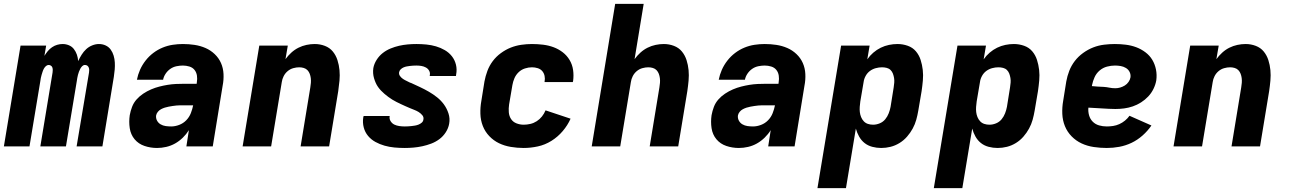

<svg xmlns="http://www.w3.org/2000/svg" viewBox="-30 -755 6650 990"><path d="M-10 0 76 -520H208L199 -467Q207 -480 216.5 -491.5Q226 -503 238.5 -511.5Q251 -520 265 -524Q279 -528 293 -528Q310 -528 325.5 -521.5Q341 -515 351 -502Q361 -489 366.5 -473Q372 -457 373 -440Q381 -457 391 -473Q401 -489 414.5 -501.5Q428 -514 445.5 -521Q463 -528 480 -528Q499 -528 515 -520.5Q531 -513 541 -499Q551 -485 556 -468Q561 -451 562 -433Q563 -415 561.5 -396.5Q560 -378 557 -359L498 0H365L429 -381Q430 -388 430 -394.5Q430 -401 427.5 -407Q425 -413 420 -416.5Q415 -420 408 -420Q400 -420 394 -414Q388 -408 384 -400.5Q380 -393 377 -385Q374 -377 372 -369Q370 -361 368.5 -353Q367 -345 366 -337L310 0H178L241 -381Q242 -388 242 -394.5Q242 -401 240 -407Q238 -413 232.5 -416.5Q227 -420 221 -420Q213 -420 206.5 -414Q200 -408 196 -400.5Q192 -393 189.5 -385Q187 -377 184.5 -369Q182 -361 180.5 -353Q179 -345 178 -337L122 0Z M780 8Q746 8 715 -2.5Q684 -13 664 -37Q644 -61 639 -94Q634 -127 639 -161Q643 -183 651 -204Q659 -225 674 -242Q689 -259 708.5 -272Q728 -285 749 -294Q770 -303 791.5 -308.5Q813 -314 834.5 -317.5Q856 -321 877 -322Q898 -323 919 -323H984L985 -331Q988 -348 985.5 -365Q983 -382 973 -394.5Q963 -407 946.5 -412Q930 -417 913 -417Q897 -417 880 -413.5Q863 -410 848.5 -400Q834 -390 824 -375Q814 -360 811 -344H676Q681 -370 692 -395Q703 -420 720.5 -442.5Q738 -465 760.5 -482Q783 -499 808.5 -509.5Q834 -520 860.5 -524Q887 -528 913 -528Q944 -528 973.5 -523.5Q1003 -519 1029.5 -507.5Q1056 -496 1077 -476Q1098 -456 1109.5 -430Q1121 -404 1122.5 -373.5Q1124 -343 1118 -313L1067 0H931L944 -84Q931 -63 912.5 -45Q894 -27 872.5 -15Q851 -3 827 2.5Q803 8 780 8ZM853 -103Q873 -103 894 -111Q915 -119 930.5 -135Q946 -151 954 -171.5Q962 -192 966 -212H919Q910 -212 900 -212Q890 -212 880 -211Q870 -210 860 -208.5Q850 -207 839.5 -205Q829 -203 819.5 -200Q810 -197 800.5 -192Q791 -187 784 -178.5Q777 -170 775 -160Q773 -146 779.5 -133.5Q786 -121 798 -114Q810 -107 824 -105Q838 -103 853 -103Z M1221 0 1307 -520H1454L1442 -450Q1455 -468 1472 -483.5Q1489 -499 1509 -509Q1529 -519 1550.5 -523.5Q1572 -528 1593 -528Q1620 -528 1645 -518.5Q1670 -509 1686 -489.5Q1702 -470 1710 -445Q1718 -420 1720.5 -393.5Q1723 -367 1720.5 -339.5Q1718 -312 1714 -285L1667 0H1520Q1532 -76 1545 -152Q1558 -228 1570 -304Q1572 -316 1573 -328Q1574 -340 1572.5 -352Q1571 -364 1567 -374.5Q1563 -385 1555.5 -393Q1548 -401 1536.5 -404.5Q1525 -408 1513 -408Q1498 -408 1482 -403.5Q1466 -399 1453 -388Q1440 -377 1432.5 -362Q1425 -347 1423 -332L1368 0Z M2057 8Q2030 8 2003.5 5.5Q1977 3 1952.5 -4Q1928 -11 1906 -23Q1884 -35 1868 -54Q1852 -73 1845.5 -98Q1839 -123 1843 -149Q1844 -151 1844 -153Q1844 -155 1845 -157H1980Q1979 -156 1979 -155.5Q1979 -155 1979 -155Q1977 -141 1984.5 -129.5Q1992 -118 2003.5 -112.5Q2015 -107 2029 -105Q2043 -103 2057 -103Q2065 -103 2074 -103.5Q2083 -104 2092 -105Q2101 -106 2110 -107.5Q2119 -109 2128 -112.5Q2137 -116 2144.5 -122.5Q2152 -129 2153 -138Q2156 -151 2147.5 -161Q2139 -171 2128.5 -177.5Q2118 -184 2106 -188.5Q2094 -193 2082.5 -198Q2071 -203 2059.5 -208Q2048 -213 2036.5 -218.5Q2025 -224 2014 -229.5Q2003 -235 1992.5 -241.5Q1982 -248 1972 -255.5Q1962 -263 1952.5 -271Q1943 -279 1934.5 -288Q1926 -297 1919 -307Q1912 -317 1907 -328.5Q1902 -340 1898.5 -352Q1895 -364 1894 -377Q1893 -390 1895 -404Q1899 -426 1912 -446.5Q1925 -467 1943.5 -481.5Q1962 -496 1984 -505Q2006 -514 2028 -519Q2050 -524 2072.5 -526Q2095 -528 2117 -528Q2143 -528 2168.5 -525.5Q2194 -523 2218 -516Q2242 -509 2263.5 -496.5Q2285 -484 2300 -465Q2315 -446 2321 -421.5Q2327 -397 2322 -371Q2322 -369 2321.5 -367Q2321 -365 2321 -363H2186Q2186 -364 2186 -364.5Q2186 -365 2186 -366Q2189 -379 2183 -390Q2177 -401 2166 -407Q2155 -413 2142.5 -415Q2130 -417 2117 -417Q2109 -417 2100.5 -416.5Q2092 -416 2084 -415Q2076 -414 2067.5 -412.5Q2059 -411 2051 -407.5Q2043 -404 2036.5 -398Q2030 -392 2028 -383Q2026 -372 2032.5 -363Q2039 -354 2048 -348Q2057 -342 2067 -337.5Q2077 -333 2086 -328H2088Q2112 -317 2135.5 -306Q2159 -295 2181.5 -282Q2204 -269 2224 -253Q2244 -237 2259 -216.5Q2274 -196 2282.5 -170Q2291 -144 2286 -117Q2282 -94 2268.5 -73Q2255 -52 2235.5 -37.5Q2216 -23 2193.5 -14.5Q2171 -6 2148 -1Q2125 4 2102 6Q2079 8 2057 8Z M2670 8Q2637 8 2604 2.5Q2571 -3 2543 -16.5Q2515 -30 2493 -53Q2471 -76 2459.5 -105.5Q2448 -135 2447 -168.5Q2446 -202 2452 -235L2468 -335Q2473 -362 2483 -389Q2493 -416 2510.5 -439.5Q2528 -463 2552.5 -481Q2577 -499 2603.5 -509.5Q2630 -520 2658 -524Q2686 -528 2713 -528Q2742 -528 2770.5 -524.5Q2799 -521 2824.5 -511.5Q2850 -502 2871.5 -485.5Q2893 -469 2907 -445.5Q2921 -422 2925 -394Q2929 -366 2925 -337Q2924 -336 2924 -334.5Q2924 -333 2924 -332H2778Q2778 -332 2778 -332.5Q2778 -333 2778 -334Q2781 -349 2778 -363.5Q2775 -378 2766 -388.5Q2757 -399 2742.5 -403.5Q2728 -408 2713 -408Q2695 -408 2676.5 -402Q2658 -396 2644 -382.5Q2630 -369 2622.5 -351.5Q2615 -334 2612 -316L2595 -216Q2592 -196 2593.5 -176.5Q2595 -157 2605 -141.5Q2615 -126 2633 -119Q2651 -112 2670 -112Q2687 -112 2704.5 -116Q2722 -120 2737.5 -130Q2753 -140 2764.5 -154.5Q2776 -169 2783 -186L2912 -143Q2897 -109 2871.5 -79Q2846 -49 2813 -28.5Q2780 -8 2743 0Q2706 8 2670 8Z M3021 0 3142 -735H3289L3242 -450Q3255 -468 3272 -483.5Q3289 -499 3309 -509Q3329 -519 3350.5 -523.5Q3372 -528 3393 -528Q3420 -528 3445 -518.5Q3470 -509 3486 -489.5Q3502 -470 3510 -445Q3518 -420 3520.5 -393.5Q3523 -367 3520.5 -339.5Q3518 -312 3514 -285L3467 0H3320Q3332 -76 3345 -152Q3358 -228 3370 -304Q3372 -316 3373 -328Q3374 -340 3372.5 -352Q3371 -364 3367 -374.5Q3363 -385 3355.5 -393Q3348 -401 3336.5 -404.5Q3325 -408 3313 -408Q3298 -408 3282 -403.5Q3266 -399 3253 -388Q3240 -377 3232.5 -362Q3225 -347 3223 -332L3168 0Z M3780 8Q3746 8 3715 -2.5Q3684 -13 3664 -37Q3644 -61 3639 -94Q3634 -127 3639 -161Q3643 -183 3651 -204Q3659 -225 3674 -242Q3689 -259 3708.5 -272Q3728 -285 3749 -294Q3770 -303 3791.5 -308.5Q3813 -314 3834.5 -317.5Q3856 -321 3877 -322Q3898 -323 3919 -323H3984L3985 -331Q3988 -348 3985.5 -365Q3983 -382 3973 -394.5Q3963 -407 3946.5 -412Q3930 -417 3913 -417Q3897 -417 3880 -413.5Q3863 -410 3848.5 -400Q3834 -390 3824 -375Q3814 -360 3811 -344H3676Q3681 -370 3692 -395Q3703 -420 3720.5 -442.5Q3738 -465 3760.5 -482Q3783 -499 3808.5 -509.5Q3834 -520 3860.5 -524Q3887 -528 3913 -528Q3944 -528 3973.5 -523.5Q4003 -519 4029.5 -507.5Q4056 -496 4077 -476Q4098 -456 4109.5 -430Q4121 -404 4122.5 -373.5Q4124 -343 4118 -313L4067 0H3931L3944 -84Q3931 -63 3912.5 -45Q3894 -27 3872.5 -15Q3851 -3 3827 2.5Q3803 8 3780 8ZM3853 -103Q3873 -103 3894 -111Q3915 -119 3930.5 -135Q3946 -151 3954 -171.5Q3962 -192 3966 -212H3919Q3910 -212 3900 -212Q3890 -212 3880 -211Q3870 -210 3860 -208.5Q3850 -207 3839.5 -205Q3829 -203 3819.5 -200Q3810 -197 3800.5 -192Q3791 -187 3784 -178.5Q3777 -170 3775 -160Q3773 -146 3779.5 -133.5Q3786 -121 3798 -114Q3810 -107 3824 -105Q3838 -103 3853 -103Z M4185 215 4307 -520H4454L4442 -449Q4455 -468 4473 -483.5Q4491 -499 4511.5 -509Q4532 -519 4554 -523.5Q4576 -528 4598 -528Q4625 -528 4650.5 -519Q4676 -510 4692.5 -490.5Q4709 -471 4717 -446Q4725 -421 4728 -394.5Q4731 -368 4728.5 -340Q4726 -312 4722 -285L4705 -185Q4701 -161 4694.5 -137.5Q4688 -114 4676 -92Q4664 -70 4647 -50.5Q4630 -31 4608 -17.5Q4586 -4 4562 2Q4538 8 4514 8Q4490 8 4467.5 2Q4445 -4 4428 -17.5Q4411 -31 4400 -50.5Q4389 -70 4383 -92L4332 215ZM4472 -112Q4489 -112 4506 -119Q4523 -126 4534.5 -140Q4546 -154 4552.5 -171Q4559 -188 4562 -204L4578 -304Q4580 -317 4581 -329Q4582 -341 4580 -353Q4578 -365 4574 -375.5Q4570 -386 4562 -394Q4554 -402 4542 -405Q4530 -408 4518 -408Q4502 -408 4485.5 -403.5Q4469 -399 4455.5 -389Q4442 -379 4433.5 -363.5Q4425 -348 4423 -332L4406 -232Q4404 -218 4403 -204Q4402 -190 4403.5 -177Q4405 -164 4410 -151.5Q4415 -139 4424 -129.5Q4433 -120 4445.5 -116Q4458 -112 4472 -112Z M4785 215 4907 -520H5054L5042 -449Q5055 -468 5073 -483.5Q5091 -499 5111.5 -509Q5132 -519 5154 -523.5Q5176 -528 5198 -528Q5225 -528 5250.5 -519Q5276 -510 5292.5 -490.5Q5309 -471 5317 -446Q5325 -421 5328 -394.5Q5331 -368 5328.5 -340Q5326 -312 5322 -285L5305 -185Q5301 -161 5294.5 -137.5Q5288 -114 5276 -92Q5264 -70 5247 -50.5Q5230 -31 5208 -17.5Q5186 -4 5162 2Q5138 8 5114 8Q5090 8 5067.5 2Q5045 -4 5028 -17.5Q5011 -31 5000 -50.5Q4989 -70 4983 -92L4932 215ZM5072 -112Q5089 -112 5106 -119Q5123 -126 5134.5 -140Q5146 -154 5152.5 -171Q5159 -188 5162 -204L5178 -304Q5180 -317 5181 -329Q5182 -341 5180 -353Q5178 -365 5174 -375.5Q5170 -386 5162 -394Q5154 -402 5142 -405Q5130 -408 5118 -408Q5102 -408 5085.5 -403.5Q5069 -399 5055.5 -389Q5042 -379 5033.5 -363.5Q5025 -348 5023 -332L5006 -232Q5004 -218 5003 -204Q5002 -190 5003.5 -177Q5005 -164 5010 -151.5Q5015 -139 5024 -129.5Q5033 -120 5045.5 -116Q5058 -112 5072 -112Z M5677 8Q5643 8 5609.5 3Q5576 -2 5547 -15.5Q5518 -29 5495.5 -52Q5473 -75 5461 -104.5Q5449 -134 5447.5 -167.5Q5446 -201 5452 -235L5468 -335Q5473 -363 5483.5 -390Q5494 -417 5512 -440.5Q5530 -464 5555 -482Q5580 -500 5607 -510.5Q5634 -521 5662.5 -524.5Q5691 -528 5718 -528Q5747 -528 5775 -524.5Q5803 -521 5828.5 -511.5Q5854 -502 5876 -485.5Q5898 -469 5911.5 -446.5Q5925 -424 5930.5 -396.5Q5936 -369 5932 -340Q5928 -318 5917.5 -296.5Q5907 -275 5890.5 -257.5Q5874 -240 5853.5 -227Q5833 -214 5811 -206.5Q5789 -199 5766.5 -196Q5744 -193 5721 -193Q5704 -193 5686.5 -194Q5669 -195 5651.5 -196Q5634 -197 5617 -198Q5600 -199 5582 -200Q5580 -180 5585.5 -160.5Q5591 -141 5604.5 -127.5Q5618 -114 5637 -108.5Q5656 -103 5677 -103Q5693 -103 5709.5 -105.5Q5726 -108 5741.5 -115Q5757 -122 5770.5 -133Q5784 -144 5794 -158L5907 -108Q5888 -80 5861.5 -56.5Q5835 -33 5804.5 -18.5Q5774 -4 5741.5 2Q5709 8 5677 8ZM5721 -300Q5733 -300 5745.5 -303.5Q5758 -307 5769.5 -314Q5781 -321 5789 -332.5Q5797 -344 5799 -356Q5801 -371 5794.5 -384Q5788 -397 5775.5 -404.5Q5763 -412 5748.5 -414.5Q5734 -417 5719 -417Q5699 -417 5678 -411.5Q5657 -406 5640 -391.5Q5623 -377 5614 -357Q5605 -337 5601 -317L5600 -311Q5615 -309 5630.5 -308.5Q5646 -308 5661 -307Q5676 -306 5690.5 -303Q5705 -300 5721 -300Z M6021 0 6107 -520H6254L6242 -450Q6255 -468 6272 -483.5Q6289 -499 6309 -509Q6329 -519 6350.5 -523.5Q6372 -528 6393 -528Q6420 -528 6445 -518.5Q6470 -509 6486 -489.5Q6502 -470 6510 -445Q6518 -420 6520.5 -393.5Q6523 -367 6520.5 -339.5Q6518 -312 6514 -285L6467 0H6320Q6332 -76 6345 -152Q6358 -228 6370 -304Q6372 -316 6373 -328Q6374 -340 6372.5 -352Q6371 -364 6367 -374.5Q6363 -385 6355.5 -393Q6348 -401 6336.5 -404.5Q6325 -408 6313 -408Q6298 -408 6282 -403.5Q6266 -399 6253 -388Q6240 -377 6232.5 -362Q6225 -347 6223 -332L6168 0Z"/></svg>

Font: Iosevka SS04 Heavy Extended
Style: Italic
Weight: 900
Width: 7
Italic angle: -9°
Monospace: yes
Designer: Belleve Invis
Foundry: Belleve Invis
Version: Version 19.0.0; ttfautohint (v1.8.4)